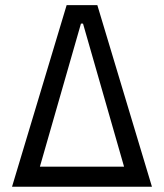

<svg xmlns="http://www.w3.org/2000/svg" viewBox="-20 -713 626 733"><path d="M25.9 0H560.1L351.6 -693.4H234.4ZM132.3 -76.7 289.1 -623H296.9L453.6 -76.7Z"/></svg>

Font: Cascadia Code SemiLight
Style: Regular
Weight: 350
Monospace: yes
Designer: Aaron Bell
Foundry: Saja Typeworks
Version: Version 2404.023